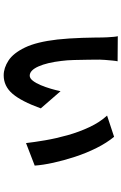

<svg xmlns="http://www.w3.org/2000/svg" viewBox="171 -791 658 1040"><g transform="rotate(90 500.0 -271.0)"><path d="M312 -579Q310 -571 308 -551Q306 -531 304.5 -510.5Q303 -490 303 -481Q303 -460 303.5 -422Q304 -384 305 -344Q306 -304 310 -275Q319 -197 340 -150Q361 -103 390 -103Q404 -103 417 -119.5Q430 -136 441 -162Q452 -188 460.5 -217Q469 -246 474 -270L567 -163Q529 -58 488 -10Q447 38 388 38Q348 38 308 12Q268 -14 237.5 -77Q207 -140 194 -253Q191 -281 188.5 -316.5Q186 -352 185 -387.5Q184 -423 183.5 -452Q183 -481 183 -496Q183 -506 182 -524Q181 -542 179.5 -558Q178 -574 176 -580ZM721 -560Q754 -520 781.5 -465Q809 -410 829 -349Q849 -288 861.5 -231Q874 -174 877 -130L755 -83Q750 -127 740 -186Q730 -245 712.5 -307.5Q695 -370 668.5 -426.5Q642 -483 606 -522Z"/></g></svg>

Font: Noto IKEA Simplified Chinese
Style: Bold
Weight: 700
Designer: Monotype Design Team
Foundry: Monotype Imaging Inc.
Version: Version 1.100